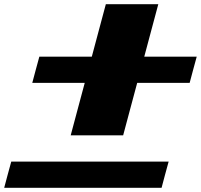

<svg xmlns="http://www.w3.org/2000/svg" viewBox="-20 -895 957 915"><path d="M0 0H750Q755.4 -21 766.6 -62.5Q777.8 -104 783.7 -125H33.7Q27.8 -104 16.6 -62.5Q5.4 -21 0 0ZM316.9 -250H566.9Q578.1 -292 600.3 -375Q622.6 -458 633.8 -500H883.8Q889.2 -520.5 900.4 -562.3Q911.6 -604 917.5 -625H667.5Q678.7 -667 700.9 -750Q723.1 -833 734.4 -875H484.4Q473.1 -833 450.9 -750Q428.7 -667 417.5 -625H167.5Q161.6 -604 150.4 -562.3Q139.2 -520.5 133.8 -500H383.8Q372.6 -458 350.3 -375Q328.1 -292 316.9 -250Z"/></svg>

Font: Faithful 32x
Style: BoldOblique
Weight: 400
Foundry: Faithful Resource Pack
Version: Version 1.0; January 27, 2023